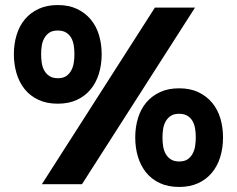

<svg xmlns="http://www.w3.org/2000/svg" viewBox="-20 -730 939 761"><path d="M146 0 594 -700H753L305 0ZM690 11Q646 11 613 -4.5Q580 -20 558.5 -47Q537 -74 526.5 -109.5Q516 -145 516 -185Q516 -226 527 -262Q538 -298 560 -324Q582 -350 614.5 -365Q647 -380 690 -380Q734 -380 766.5 -364.5Q799 -349 821 -322.5Q843 -296 853.5 -260.5Q864 -225 864 -185Q864 -144 853 -108Q842 -72 820 -45.5Q798 -19 765.5 -4Q733 11 690 11ZM690 -90Q711 -90 723.5 -98.5Q736 -107 743.5 -121Q751 -135 753.5 -152Q756 -169 756 -185Q756 -202 753.5 -219Q751 -236 743.5 -249.5Q736 -263 723 -271Q710 -279 690 -279Q669 -279 656.5 -270.5Q644 -262 636.5 -248.5Q629 -235 626.5 -218.5Q624 -202 624 -185Q624 -168 626.5 -151Q629 -134 636.5 -120.5Q644 -107 657 -98.5Q670 -90 690 -90ZM209 -319Q165 -319 132 -334.5Q99 -350 77.5 -377Q56 -404 45.5 -439.5Q35 -475 35 -515Q35 -556 46 -592Q57 -628 79 -654Q101 -680 133.5 -695Q166 -710 209 -710Q253 -710 285.5 -694.5Q318 -679 340 -652.5Q362 -626 372.5 -590.5Q383 -555 383 -515Q383 -474 372 -438Q361 -402 339 -375.5Q317 -349 284.5 -334Q252 -319 209 -319ZM209 -420Q230 -420 242.5 -428.5Q255 -437 262.5 -451Q270 -465 272.5 -482Q275 -499 275 -515Q275 -532 272.5 -549Q270 -566 262.5 -579.5Q255 -593 242 -601Q229 -609 209 -609Q188 -609 175.5 -600.5Q163 -592 155.5 -578.5Q148 -565 145.5 -548.5Q143 -532 143 -515Q143 -498 145.5 -481Q148 -464 155.5 -450.5Q163 -437 176 -428.5Q189 -420 209 -420Z"/></svg>

Font: Afrihost Sans Black
Style: Regular
Weight: 900
Foundry: https://www.afrihost.com
Version: Version 1.000